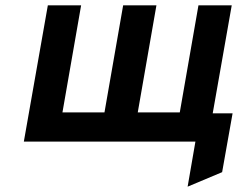

<svg xmlns="http://www.w3.org/2000/svg" viewBox="-20 -531 907 720"><path d="M683.6 169 712.8 0H675.6L694 -106H852.2L813 114.6ZM69.4 0 159.4 -511H284.2L214.2 -109.6H371.8L441.8 -511H566.6L496.6 -109.6H654.2L724.2 -511H849L759 0Z"/></svg>

Font: Overpass
Style: Italic
Weight: 400
Italic angle: -10°
Designer: Delve Withrington, Dave Bailey, Thomas Jockin
Foundry: Delve Fonts LLC
Version: Version 4.000